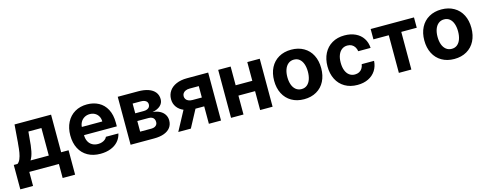

<svg xmlns="http://www.w3.org/2000/svg" viewBox="-26 -1216 5200 2050"><g transform="rotate(-15 2573.5 -191.0)"><path d="M14.1 -114.7H55.2Q74.8 -128.6 87.1 -158Q99.5 -187.4 106.1 -226.5Q112.6 -265.6 116.8 -319.6Q118.2 -329.1 118.9 -337.8Q119.6 -346.5 120.1 -355.4L133.8 -530.3H537.7V-114.7H619.9V155.1H482.2V0H155V155.1H14.1ZM401.2 -114.7V-418.9H257.2L251.3 -355.4Q244.8 -262.6 233.3 -206.3Q221.8 -150 199.2 -114.7Z M678.4 -262.4Q678.4 -344 710.3 -406.4Q742.2 -468.9 800.3 -503Q858.4 -537.1 935.2 -537.1Q1006.8 -537.1 1063 -507.1Q1119.1 -477.2 1151.4 -416.5Q1183.6 -355.8 1183.6 -268.6V-227.9H737.5V-318.5H1047.2Q1047.2 -350.8 1033.2 -375.7Q1019.3 -400.7 994.3 -415Q969.3 -429.2 937.4 -429.2Q903.8 -429.2 877.5 -413.7Q851.2 -398.2 836.3 -371.5Q821.5 -344.8 820.9 -313V-228.1Q820.9 -188.3 835.9 -158.7Q850.9 -129.1 878.6 -113.4Q906.3 -97.7 943 -97.7Q967.2 -97.7 987.2 -104.7Q1007.2 -111.6 1021.2 -123.1Q1035.3 -134.6 1042.3 -150.6H1180.2Q1169.7 -102.2 1137.9 -65.9Q1106.2 -29.5 1055.6 -9.7Q1005 10.2 940.8 10.2Q860.6 10.2 801.4 -22.9Q742.2 -56.1 710.3 -117.6Q678.4 -179.1 678.4 -262.4Z M1274.7 -530.3H1499.7Q1565.7 -530.3 1612.9 -513.7Q1660.1 -497.2 1685.6 -465Q1711 -432.7 1711 -387.4Q1711 -344.9 1679.5 -315.9Q1648 -286.9 1590.8 -276.5Q1637.4 -273.3 1671 -255.6Q1704.7 -237.9 1722.5 -209.2Q1740.4 -180.4 1740.4 -144.8Q1740.4 -99.9 1716.6 -67.4Q1692.8 -34.9 1646.7 -17.4Q1600.5 0 1534.6 0H1274.7ZM1601.4 -164.3Q1601.4 -183.9 1593.6 -197.9Q1585.8 -211.8 1570.8 -219Q1555.7 -226.2 1534.6 -226.2H1409.5V-108.8H1534.6Q1555.3 -108.8 1570.4 -115.9Q1585.4 -122.9 1593.4 -135.2Q1601.4 -147.4 1601.4 -164.3ZM1574.5 -366.2Q1574.5 -391.6 1554.6 -405.4Q1534.8 -419.3 1499.7 -419.3H1409.5V-311.5H1503.1Q1525.3 -311.5 1541.6 -318.3Q1557.8 -325.1 1566.2 -337.2Q1574.5 -349.4 1574.5 -366.2Z M2140 -416.5H2039Q2012.7 -416.5 1993.7 -408.1Q1974.6 -399.7 1965.1 -385.3Q1955.7 -370.9 1955.7 -353.3Q1955.7 -335.5 1965 -321.1Q1974.3 -306.7 1992.8 -298.6Q2011.3 -290.5 2037.4 -290.5H2187.4V-192.7H2037.4Q1970.6 -192.7 1920.8 -213.2Q1871 -233.6 1844.3 -270.9Q1817.5 -308.2 1817.5 -357.1Q1817.5 -408.7 1844.4 -448Q1871.3 -487.2 1921.6 -508.7Q1971.9 -530.3 2039 -530.3H2274.3V0H2140ZM1949.6 -275.7H2087.9L1940.8 0H1801.9Z M2753.2 -209H2475.6V-323.2H2753.2ZM2522.6 0H2385V-530.3H2522.6ZM2844.3 0H2706.7V-530.3H2844.3Z M2931.8 -263.2Q2931.8 -345.3 2963.4 -407Q2995.1 -468.8 3054.1 -502.9Q3113.2 -537.1 3192.2 -537.1Q3271.2 -537.1 3330.3 -502.9Q3389.5 -468.8 3420.9 -407Q3452.3 -345.3 3452.3 -263.2Q3452.3 -182.2 3420.9 -120.2Q3389.5 -58.2 3330.3 -24Q3271.2 10.2 3192.2 10.2Q3113.2 10.2 3054.1 -24Q2995.1 -58.2 2963.4 -120.2Q2931.8 -182.2 2931.8 -263.2ZM3305.3 -264.4Q3305.3 -311.3 3292.7 -348.1Q3280 -385 3254.8 -406Q3229.6 -427 3193.3 -427Q3156.5 -427 3130.5 -406Q3104.5 -385 3091.4 -348.4Q3078.2 -311.9 3078.2 -264.4Q3078.2 -216.9 3091.4 -180.2Q3104.5 -143.6 3130.5 -122.6Q3156.5 -101.6 3193.3 -101.6Q3229.6 -101.6 3254.8 -122.6Q3280 -143.6 3292.7 -180.5Q3305.3 -217.4 3305.3 -264.4Z M3521.6 -263.2Q3521.6 -344.4 3553.3 -406.4Q3584.9 -468.3 3643.6 -502.7Q3702.2 -537.1 3781.2 -537.1Q3849.5 -537.1 3902 -512.5Q3954.6 -487.8 3984.6 -442Q4014.6 -396.2 4017.6 -335.8H3881.1Q3876.9 -362.3 3864.1 -382.5Q3851.4 -402.7 3831.1 -413.7Q3810.7 -424.7 3783.7 -424.7Q3749 -424.7 3723 -405.9Q3697.1 -387 3682.6 -351.4Q3668.1 -315.8 3668.1 -265.6Q3668.1 -215 3682.4 -179Q3696.6 -143 3722.6 -123.9Q3748.6 -104.8 3783.7 -104.8Q3809.4 -104.8 3830.1 -115Q3850.7 -125.2 3863.8 -145.1Q3877 -165 3881.1 -192.7H4017.6Q4014 -132.7 3984.5 -86.8Q3954.9 -40.9 3903.1 -15.4Q3851.3 10.2 3782.1 10.2Q3702.2 10.2 3643.1 -24.4Q3584.1 -59 3552.9 -121Q3521.6 -183 3521.6 -263.2Z M4070.4 -530.3H4549.3V-416.1H4378.2V0H4240.1V-416.1H4070.4Z M4591.9 -263.2Q4591.9 -345.3 4623.6 -407Q4655.2 -468.8 4714.3 -502.9Q4773.3 -537.1 4852.4 -537.1Q4931.4 -537.1 4990.5 -502.9Q5049.6 -468.8 5081.1 -407Q5112.5 -345.3 5112.5 -263.2Q5112.5 -182.2 5081.1 -120.2Q5049.6 -58.2 4990.5 -24Q4931.4 10.2 4852.4 10.2Q4773.3 10.2 4714.3 -24Q4655.2 -58.2 4623.6 -120.2Q4591.9 -182.2 4591.9 -263.2ZM4965.5 -264.4Q4965.5 -311.3 4952.8 -348.1Q4940.2 -385 4915 -406Q4889.7 -427 4853.5 -427Q4816.6 -427 4790.7 -406Q4764.7 -385 4751.5 -348.4Q4738.4 -311.9 4738.4 -264.4Q4738.4 -216.9 4751.5 -180.2Q4764.7 -143.6 4790.7 -122.6Q4816.6 -101.6 4853.5 -101.6Q4889.7 -101.6 4915 -122.6Q4940.2 -143.6 4952.8 -180.5Q4965.5 -217.4 4965.5 -264.4Z"/></g></svg>

Font: WEMIX Pretendard Variable
Style: Regular
Weight: 400
Designer: Base glyphs from Inter by Rasmus Andersson; Hangeul glyphs from Noto Sans CJK(Source Han Sans) by Jang Soo-young and Kan
Foundry: Kil Hyung-jin
Version: Version 1.000;Glyphs 3.2 (3208)